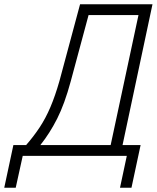

<svg xmlns="http://www.w3.org/2000/svg" viewBox="-101 -734 738 904"><path d="M-81 150 -38 -51H22Q57 -91 85.5 -134Q114 -177 136.5 -230Q159 -283 179 -353L276 -714H617L476 -51H561L518 150H464L496 0H6L-27 150ZM89 -51H420L551 -663H316L232 -351Q203 -244 168 -175Q133 -106 89 -51Z"/></svg>

Font: Noto Sans SemiCondensed Light
Style: Italic
Weight: 300
Width: 4
Italic angle: -12°
Designer: Monotype Design Team
Foundry: Monotype Imaging Inc.
Version: Version 2.013; ttfautohint (v1.8.4.7-5d5b)